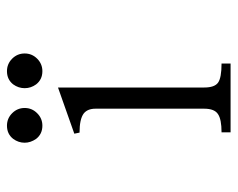

<svg xmlns="http://www.w3.org/2000/svg" viewBox="-84 -584 669 540"><g transform="rotate(-90 250.0 -313.5)"><path d="M148.4 1H341.8V-24.4Q301.8 -24.4 288.1 -34.2Q274.4 -43.9 274.4 -73.2V-484.4L144.5 -438.5L147.5 -423.8Q185.5 -423.8 201.2 -412.1Q214.8 -401.4 214.8 -378.9V-73.2Q214.8 -43.9 199.2 -34.2Q184.6 -24.4 148.4 -24.4ZM119.1 -578.1Q119.1 -561.5 129.9 -545.9Q143.6 -528.3 167 -528.3Q187.5 -528.3 202.1 -543Q216.8 -557.6 216.8 -578.1Q216.8 -598.6 202.1 -613.3Q187.5 -627.9 167 -627.9Q143.6 -627.9 129.9 -610.4Q119.1 -595.7 119.1 -578.1ZM272.5 -578.1Q272.5 -560.5 283.2 -545.9Q296.9 -528.3 320.3 -528.3Q340.8 -528.3 355.5 -543Q370.1 -557.6 370.1 -578.1Q370.1 -598.6 355.5 -613.3Q340.8 -627.9 320.3 -627.9Q296.9 -627.9 283.2 -610.4Q272.5 -595.7 272.5 -578.1Z"/></g></svg>

Font: BatangChe
Style: Regular
Weight: 400
Monospace: yes
Version: Version 2.21